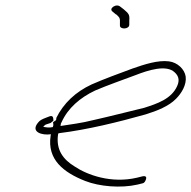

<svg xmlns="http://www.w3.org/2000/svg" viewBox="-20 -744 696 698"><path d="M119 -299C89 -264 133 -251 165 -256L164 -250C151 -164 211 -117 290 -86C341 -66 419 -59 480 -73L500 -78C503 -79 504 -80 507 -84C515 -98 513 -106 498 -103L478 -98C384 -76 297 -108 251 -139C210 -164 183 -199 191 -255L192 -259L196 -260C300 -273 409 -300 509 -328C551 -341 594 -358 620 -385C640 -405 659 -436 655 -466C651 -492 626 -517 594 -521C554 -526 505 -510 462 -495C411 -476 361 -458 313 -437C255 -410 211 -369 184 -314L183 -311L187 -315L176 -294C175 -292 174 -289 173 -286L172 -282C159 -279 147 -281 137 -283C139 -285 145 -292 149 -292L164 -297C168 -300 170 -302 174 -305C174 -314 174 -326 160 -321L147 -316C134 -311 125 -307 119 -299ZM173 -300 174 -289 182 -306ZM200 -286 201 -292C201 -294 201 -295 204 -300C227 -351 271 -389 326 -415C373 -435 425 -453 473 -471C519 -489 585 -510 615 -481C627 -470 635 -455 624 -431C603 -384 551 -367 504 -352C446 -338 380 -321 322 -308C275 -296 237 -292 200 -286ZM385 -711C384 -708 386 -704 389 -702L401 -692H402C412 -683 417 -680 416 -664V-651C416 -636 451 -637 450 -655V-668V-669C452 -692 447 -695 430 -710L417 -720C413 -723 410 -724 405 -724C396 -724 386 -717 385 -711ZM389 -702H390ZM428 -710H430Z"/></svg>

Font: Stray Cat
Style: LtExtObl
Weight: 300
Version: Version 1.0